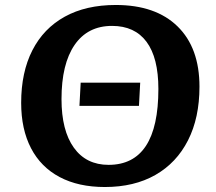

<svg xmlns="http://www.w3.org/2000/svg" viewBox="-20 -736 866 771"><path d="M401 15Q295 15 219.5 -25Q144 -65 104.5 -141Q65 -217 65 -323Q65 -446 110 -534Q155 -622 240 -669Q325 -716 445 -716Q605 -716 693 -630Q781 -544 781 -388Q781 -263 735 -172.5Q689 -82 604 -33.5Q519 15 401 15ZM416 -74Q616 -74 616 -379Q616 -504 568.5 -568Q521 -632 430 -632Q332 -632 279.5 -555.5Q227 -479 227 -338Q227 -212 276.5 -143Q326 -74 416 -74ZM299 -311 304 -404H543L538 -311Z"/></svg>

Font: Literata 7pt
Style: Bold Italic
Weight: 700
Italic angle: -2°
Designer: Latin by Veronika Burian and Jose Scaglione. Greek by Irene Vlachou. Cyrillic by Vera Evstafieva
Foundry: TypeTogether
Version: Version 3.002